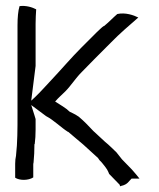

<svg xmlns="http://www.w3.org/2000/svg" viewBox="-20 -633 546 658"><path d="M32 -24C47 -14 77 -14 94 -25V-68C94 -70 94 -73 95 -76C97 -95 98 -118 98 -139H99C101 -154 102 -172 102 -189V-225C100 -233 96 -244 93 -254L87 -273L138 -235C165 -221 189 -196 213 -181H214C231 -167 250 -150 266 -137C282 -123 296 -109 311 -96C317 -92 319 -86 321 -84C330 -76 333 -70 340 -62L347 -52C351 -45 352 -42 354 -37C366 -25 379 -11 390 0C392 7 392 6 395 4H396C418 -1 421 -12 431 -21H458C450 -31 442 -41 432 -52L398 -87C391 -95 386 -103 379 -111C365 -124 355 -135 340 -147C325 -160 314 -172 300 -184C285 -200 268 -218 250 -233L239 -240C234 -243 227 -246 219 -250C206 -263 186 -274 169 -285C180 -298 192 -308 204 -320C223 -339 238 -364 260 -386C290 -417 317 -444 347 -474L360 -487C390 -518 422 -545 454 -573C438 -581 410 -591 382 -585C368 -573 353 -557 337 -544H336C329 -540 319 -529 311 -522L258 -469C224 -435 191 -396 158 -361C139 -341 119 -318 100 -300L87 -288L102 -407V-551C102 -571 103 -583 104 -601C91 -608 69 -615 47 -612C42 -596 40 -572 40 -546V-239C40 -193 40 -144 35 -101V-100C33 -90 32 -83 32 -72ZM311 -522H312Z"/></svg>

Font: SolarCharger
Style: 350
Weight: 300
Designer: Mew Too
Foundry: Cannot Into Space Fonts/KineticPlasma Fonts
Version: Version 1.100